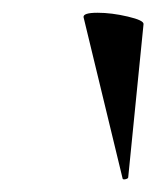

<svg xmlns="http://www.w3.org/2000/svg" viewBox="-20 -754 245 301"><path d="M133 -734Q155 -734 180.5 -728Q206 -722 205 -716L181 -476Q181 -474 176.5 -473Q172 -472 172 -475L111 -727Q110 -734 133 -734Z"/></svg>

Font: Cormorant Infant
Style: Bold Italic
Weight: 700
Italic angle: -10°
Designer: Christian Thalmann (Catharsis Fonts)
Foundry: Catharsis Fonts
Version: Version 4.000